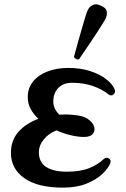

<svg xmlns="http://www.w3.org/2000/svg" viewBox="-20 -847 576 879"><path d="M269 12Q152 12 91 -31.5Q30 -75 30 -147Q30 -205 65 -244Q100 -283 156 -303Q134 -323 120.5 -348Q107 -373 107 -402Q107 -444 131.5 -474Q156 -504 198 -520Q240 -536 292 -536Q349 -536 393 -521.5Q437 -507 465.5 -485Q494 -463 504 -440Q511 -424 500 -415Q489 -406 478 -414Q447 -439 404.5 -453.5Q362 -468 310 -468Q269 -468 246.5 -444Q224 -420 224 -382Q224 -365 231.5 -349.5Q239 -334 252 -322Q260 -322 267.5 -322.5Q275 -323 283 -323Q304 -323 336.5 -318.5Q369 -314 388 -298Q407 -283 411.5 -265Q416 -247 404.5 -233.5Q393 -220 364 -220Q339 -220 305.5 -227.5Q272 -235 239 -250Q205 -238 181.5 -210Q158 -182 158 -150Q158 -104 191.5 -82.5Q225 -61 286 -61Q349 -61 389 -77.5Q429 -94 454 -118Q466 -129 478 -122Q490 -115 485 -100Q477 -78 449.5 -51.5Q422 -25 376.5 -6.5Q331 12 269 12ZM342.2 -576Q335.6 -573.4 328.2 -577.2Q320.8 -581 318.7 -586.7Q319.8 -590.8 325.3 -611.3Q330.8 -631.8 338.9 -660.7Q347 -689.6 355.6 -718.8Q364.1 -748 371 -771.1Q377.9 -794.1 382 -801.1Q389.1 -816.7 405 -824.2Q420.9 -831.6 442.2 -820.8Q466.6 -810.6 468.9 -794.6Q471.2 -778.6 464 -763Q460.5 -755.1 447.8 -735.1Q435.1 -715.1 418.3 -689.2Q401.5 -663.3 384.6 -638.6Q367.7 -613.8 355.7 -596.5Q343.8 -579.2 342.2 -576Z"/></svg>

Font: Zen Antique Soft
Style: Regular
Weight: 400
Designer: Yoshimichi Ohira
Foundry: Positype
Version: Version 1.001